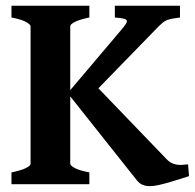

<svg xmlns="http://www.w3.org/2000/svg" viewBox="-20 -635 672 662"><path d="M19.5 0V-40.5Q52.7 -47.4 69.1 -55.4Q85.4 -63.5 85.4 -70.3V-544.4Q85.4 -550.3 70.1 -559.1Q54.7 -567.9 19.5 -574.7V-615.2H288.1V-574.7Q254.9 -567.9 238.5 -559.6Q222.2 -551.3 222.2 -544.4V-324.2L397.5 -531.2Q408.7 -544.4 413.8 -552.2Q418.9 -560.1 417 -564.5Q415 -568.8 405 -571Q395 -573.2 376 -574.7V-615.2H600.6V-574.7Q585 -572.8 574.5 -570.8Q564 -568.8 555.9 -565.7Q547.9 -562.5 541.5 -557.4Q535.2 -552.2 527.3 -544.4L319.3 -330.6L554.2 -86.4Q562 -78.1 569.8 -74Q577.6 -69.8 586.4 -67.9Q595.2 -65.9 605.5 -66.4Q615.7 -66.9 628.4 -68.4L631.8 -27.8Q617.7 -23.4 599.1 -17.3Q580.6 -11.2 561.8 -5.9Q543 -0.5 525.9 3.2Q508.8 6.8 497.1 6.8Q482.9 6.8 471.9 2.4Q460.9 -2 451.2 -14.2L222.2 -302.7V-70.3Q222.2 -64.5 237.3 -55.9Q252.4 -47.4 288.1 -40.5V0Z"/></svg>

Font: Gentium Book Basic
Style: Bold
Weight: 700
Designer: J. Victor Gaultney and Annie Olsen
Foundry: SIL International
Version: Version 1.102; 2013; Maintenance release